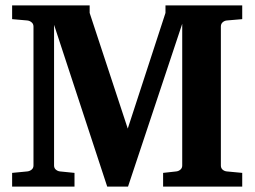

<svg xmlns="http://www.w3.org/2000/svg" viewBox="-20 -691 943 711"><path d="M584 0V-50.8L632.8 -56.2Q641.1 -57.1 647.9 -62.7Q654.8 -68.4 654.8 -78.1V-603L454.1 0H377L180.2 -599.1V-78.1Q180.2 -68.4 187 -62.7Q193.8 -57.1 202.1 -56.2L255.9 -50.8V0H24.9V-50.8L81.1 -56.2Q89.8 -57.1 96.9 -62.7Q104 -68.4 104 -78.1V-592.8Q104 -602.5 96.9 -608.4Q89.8 -614.3 81.1 -615.2L24.9 -620.1V-670.9H312V-643.1L453.1 -214.8L592.8 -643.1V-670.9H877V-620.1L819.8 -615.2Q811 -614.3 804.4 -608.4Q797.9 -602.5 797.9 -592.8V-78.1Q797.9 -68.4 804.4 -62.7Q811 -57.1 819.8 -56.2L877 -50.8V0Z"/></svg>

Font: Charis SIL Phon
Style: Bold
Weight: 700
Foundry: SIL International
Version: Version 5.000